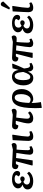

<svg xmlns="http://www.w3.org/2000/svg" viewBox="1876 -2725 1079 4871"><g transform="rotate(-90 2415.5 -289.5)"><path d="M263 14Q155 14 100 -24Q45 -62 45 -129Q45 -175 77.5 -209Q110 -243 162 -257V-259Q119 -275 95.5 -302Q72 -329 72 -372Q72 -417 101 -451.5Q130 -486 181.5 -505Q233 -524 300 -524Q401 -524 457.5 -487Q514 -450 514 -391Q514 -360 496.5 -339Q479 -318 445 -318Q422 -318 403.5 -331Q385 -344 376 -364Q395 -385 402.5 -395.5Q410 -406 410 -416Q410 -434 383 -446Q356 -458 312 -458Q257 -458 223.5 -432Q190 -406 190 -360Q190 -332 204 -311.5Q218 -291 243 -283Q258 -296 277 -305.5Q296 -315 314 -315Q343 -315 359.5 -300.5Q376 -286 376 -264Q376 -238 358.5 -220.5Q341 -203 314 -203Q293 -203 275 -212Q257 -221 241 -235Q210 -225 189.5 -201Q169 -177 169 -147Q169 -111 198.5 -89Q228 -67 282 -67Q382 -67 453 -141L495 -94Q458 -42 396 -14Q334 14 263 14Z M1020 14Q972 14 949 -10Q926 -34 926 -75Q926 -105 937 -188.5Q948 -272 971 -414Q939 -416 906.5 -418Q874 -420 842 -422L782 0H668L651 -10L759 -425Q742 -426 731 -426.5Q720 -427 713 -427Q685 -427 674 -398L663 -365Q638 -362 614.5 -368.5Q591 -375 575.5 -392Q560 -409 560 -438Q560 -479 587 -502.5Q614 -526 657 -523L1059 -503L1190 -534Q1208 -521 1215.5 -507Q1223 -493 1223 -476Q1223 -444 1200.5 -425Q1178 -406 1149 -406Q1134 -406 1108.5 -407Q1083 -408 1056 -409Q1051 -353 1047.5 -296.5Q1044 -240 1042.5 -193.5Q1041 -147 1041 -122Q1041 -67 1075 -67Q1083 -67 1098 -72Q1113 -77 1126 -84L1146 -33Q1118 -13 1086 0.5Q1054 14 1020 14Z M1390 14Q1324 14 1300 -21Q1276 -56 1276 -108Q1276 -137 1281 -233.5Q1286 -330 1296 -508L1420 -519L1435 -509Q1411 -368 1399 -270.5Q1387 -173 1387 -131Q1387 -99 1399.5 -84Q1412 -69 1440 -69Q1474 -69 1508 -86L1528 -36Q1467 14 1390 14Z M1854 14Q1781 14 1751 -20.5Q1721 -55 1721 -114Q1721 -153 1736.5 -227.5Q1752 -302 1787 -427Q1768 -428 1751.5 -429Q1735 -430 1722 -430Q1708 -430 1698.5 -423Q1689 -416 1683 -398L1671 -365Q1629 -362 1599.5 -381Q1570 -400 1570 -438Q1570 -476 1595.5 -500.5Q1621 -525 1665 -523L1939 -505L2060 -534Q2078 -521 2085 -506.5Q2092 -492 2092 -478Q2092 -447 2071.5 -426.5Q2051 -406 2016 -406Q2003 -406 1968.5 -409.5Q1934 -413 1869 -418Q1862 -366 1855 -312Q1848 -258 1844 -212.5Q1840 -167 1840 -141Q1840 -71 1897 -71Q1919 -71 1941.5 -83Q1964 -95 1989 -118L2026 -71Q1996 -32 1948.5 -9Q1901 14 1854 14Z M2123 230 2113 225Q2111 185 2110 156Q2109 127 2108.5 102.5Q2108 78 2108 50Q2108 -110 2125.5 -220Q2143 -330 2177.5 -397Q2212 -464 2262 -494.5Q2312 -525 2377 -525Q2486 -525 2538.5 -457.5Q2591 -390 2591 -280Q2591 -198 2558.5 -131.5Q2526 -65 2467.5 -25.5Q2409 14 2334 14Q2311 14 2284 2.5Q2257 -9 2239 -28H2238Q2238 9 2241 53Q2244 97 2249.5 138.5Q2255 180 2261 210ZM2323 -53Q2367 -53 2398.5 -86.5Q2430 -120 2446.5 -175Q2463 -230 2463 -295Q2463 -456 2373 -456Q2312 -456 2279.5 -367.5Q2247 -279 2240 -88Q2278 -53 2323 -53Z M2871 15Q2812 15 2770 -17Q2728 -49 2706.5 -105.5Q2685 -162 2685 -235Q2685 -318 2711 -383.5Q2737 -449 2786 -487Q2835 -525 2905 -525Q2973 -525 3018 -485.5Q3063 -446 3076 -356H3077Q3086 -389 3097 -429Q3108 -469 3119 -511L3223 -521L3238 -511Q3210 -437 3177.5 -360.5Q3145 -284 3114 -220L3117 -192Q3125 -121 3140 -94Q3155 -67 3185 -67Q3194 -67 3209 -72Q3224 -77 3237 -84L3257 -33Q3231 -14 3198.5 0Q3166 14 3136 14Q3093 14 3066 -17Q3039 -48 3034 -118H3033Q3005 -49 2967.5 -17Q2930 15 2871 15ZM2898 -61Q2937 -61 2967 -104.5Q2997 -148 3025 -235L3023 -264Q3013 -364 2989 -409.5Q2965 -455 2922 -455Q2871 -455 2844.5 -398.5Q2818 -342 2818 -235Q2818 -147 2837 -104Q2856 -61 2898 -61Z M3749 14Q3701 14 3678 -10Q3655 -34 3655 -75Q3655 -105 3666 -188.5Q3677 -272 3700 -414Q3668 -416 3635.5 -418Q3603 -420 3571 -422L3511 0H3397L3380 -10L3488 -425Q3471 -426 3460 -426.5Q3449 -427 3442 -427Q3414 -427 3403 -398L3392 -365Q3367 -362 3343.5 -368.5Q3320 -375 3304.5 -392Q3289 -409 3289 -438Q3289 -479 3316 -502.5Q3343 -526 3386 -523L3788 -503L3919 -534Q3937 -521 3944.5 -507Q3952 -493 3952 -476Q3952 -444 3929.5 -425Q3907 -406 3878 -406Q3863 -406 3837.5 -407Q3812 -408 3785 -409Q3780 -353 3776.5 -296.5Q3773 -240 3771.5 -193.5Q3770 -147 3770 -122Q3770 -67 3804 -67Q3812 -67 3827 -72Q3842 -77 3855 -84L3875 -33Q3847 -13 3815 0.5Q3783 14 3749 14Z M4223 14Q4115 14 4060 -24Q4005 -62 4005 -129Q4005 -175 4037.5 -209Q4070 -243 4122 -257V-259Q4079 -275 4055.5 -302Q4032 -329 4032 -372Q4032 -417 4061 -451.5Q4090 -486 4141.5 -505Q4193 -524 4260 -524Q4361 -524 4417.5 -487Q4474 -450 4474 -391Q4474 -360 4456.5 -339Q4439 -318 4405 -318Q4382 -318 4363.5 -331Q4345 -344 4336 -364Q4355 -385 4362.5 -395.5Q4370 -406 4370 -416Q4370 -434 4343 -446Q4316 -458 4272 -458Q4217 -458 4183.5 -432Q4150 -406 4150 -360Q4150 -332 4164 -311.5Q4178 -291 4203 -283Q4218 -296 4237 -305.5Q4256 -315 4274 -315Q4303 -315 4319.5 -300.5Q4336 -286 4336 -264Q4336 -238 4318.5 -220.5Q4301 -203 4274 -203Q4253 -203 4235 -212Q4217 -221 4201 -235Q4170 -225 4149.5 -201Q4129 -177 4129 -147Q4129 -111 4158.5 -89Q4188 -67 4242 -67Q4342 -67 4413 -141L4455 -94Q4418 -42 4356 -14Q4294 14 4223 14Z M4656 14Q4590 14 4566 -21Q4542 -56 4542 -108Q4542 -137 4547 -233.5Q4552 -330 4562 -508L4686 -519L4701 -509Q4677 -368 4665 -270.5Q4653 -173 4653 -131Q4653 -99 4665.5 -84Q4678 -69 4706 -69Q4740 -69 4774 -86L4794 -36Q4733 14 4656 14ZM4650 -575 4610 -595 4688 -760Q4699 -787 4712 -798Q4725 -809 4746 -809Q4769 -809 4784 -795.5Q4799 -782 4810 -756V-741Z"/></g></svg>

Font: Literata 12pt SemiBold
Style: Italic
Weight: 600
Italic angle: -2°
Designer: Latin by Veronika Burian and Jose Scaglione. Greek by Irene Vlachou. Cyrillic by Vera Evstafieva
Foundry: TypeTogether
Version: Version 3.002